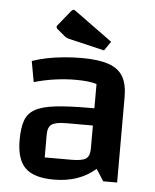

<svg xmlns="http://www.w3.org/2000/svg" viewBox="-52 -755 654 811"><g transform="rotate(5 275.0 -350.0)"><path d="M206 11Q122 11 85 -25Q48 -61 48 -143Q48 -194 59 -225.5Q70 -257 100 -274Q130 -291 186 -297.5Q242 -304 332 -304H381V-231H239Q194 -231 177 -219.5Q160 -208 160 -176V-79H273Q318 -79 334.5 -90Q351 -101 351 -133V-407Q319 -417 262 -417Q221 -417 176.5 -411Q132 -405 86 -392L70 -480Q98 -490 132.5 -497Q167 -504 205 -507.5Q243 -511 279 -511Q350 -511 393 -496.5Q436 -482 455 -449.5Q474 -417 474 -363V0H415L383 -50Q347 -19 303.5 -4Q260 11 206 11ZM370 -551 223 -586Q208 -589 200 -596L170 -621Q162 -627 162 -633Q162 -638 170 -646L217 -704Q223 -711 228 -711Q231 -711 236 -707L397 -590Z"/></g></svg>

Font: Changa Medium
Style: Regular
Weight: 500
Designer: Eduardo Rodriguez Tunni
Foundry: Eduardo Rodriguez Tunni
Version: Version 3.003